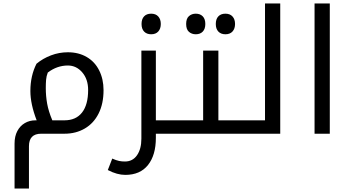

<svg xmlns="http://www.w3.org/2000/svg" viewBox="-20 -780 2044 1120"><path d="M247.1 -266.1Q247.1 -219.7 255.1 -175Q263.2 -130.4 285.2 -78.1H356Q422.9 -78.1 458.5 -123.5Q494.1 -168.9 494.1 -254.9Q494.1 -317.9 459.7 -357.9Q425.3 -397.9 376 -397.9Q313 -397.9 258.8 -356.9Q250.5 -335.9 248.8 -314.2Q247.1 -292.5 247.1 -266.1ZM220.2 0Q148.9 0 148.9 73.2V319.8H64.9V58.1Q64.9 14.6 81.1 -15.6Q97.2 -45.9 124.8 -62Q152.3 -78.1 187 -78.1H193.8Q157.2 -173.3 157.2 -249Q157.2 -337.9 192.9 -408.2Q230 -439 277.3 -457Q324.7 -475.1 376 -475.1Q438.5 -475.1 485.8 -447.5Q533.2 -419.9 558.6 -369.1Q584 -318.4 584 -253.9Q584 -175.3 555.4 -118.2Q526.9 -61 474.9 -30.5Q422.9 0 356 0Z M889.2 0V23.9Q889.2 125 843.3 182.6Q797.4 240.2 710.9 240.2Q663.1 240.2 608.9 211.9L634.8 145Q659.2 155.8 674.8 158.9Q690.4 162.1 709 162.1Q753.9 162.1 779.3 125.5Q804.7 88.9 804.7 28.8V-484.9H889.2V-78.1H1012.7Q1018.1 -78.1 1018.1 -74.2V-4.9Q1018.1 0 1012.7 0ZM861.8 -580.1Q835.9 -580.1 820.8 -595.7Q805.7 -611.3 805.7 -640.1Q805.7 -668.9 820.6 -684.6Q835.4 -700.2 861.8 -700.2Q888.7 -700.2 903.3 -683.8Q918 -667.5 918 -640.1Q918 -612.8 903.3 -596.4Q888.7 -580.1 861.8 -580.1Z M1002.9 0Q998 0 998 -4.9V-74.2Q998 -78.1 1002.9 -78.1H1165V-484.9H1253.9V-78.1H1403.8Q1408.7 -78.1 1408.7 -74.2V-4.9Q1408.7 0 1403.8 0ZM1294.9 -580.1Q1269 -580.1 1253.9 -595.7Q1238.8 -611.3 1238.8 -640.1Q1238.8 -668.9 1253.7 -684.6Q1268.6 -700.2 1294.9 -700.2Q1321.8 -700.2 1336.4 -683.8Q1351.1 -667.5 1351.1 -640.1Q1351.1 -612.8 1336.4 -596.4Q1321.8 -580.1 1294.9 -580.1ZM1122.1 -580.1Q1098.6 -580.1 1082.3 -594.2Q1065.9 -608.4 1065.9 -640.1Q1065.9 -671.9 1082.3 -686Q1098.6 -700.2 1122.1 -700.2Q1147.5 -700.2 1162.6 -684.8Q1177.7 -669.4 1177.7 -640.1Q1177.7 -611.3 1162.8 -595.7Q1147.9 -580.1 1122.1 -580.1Z M1394 0Q1389.2 0 1389.2 -4.9V-74.2Q1389.2 -78.1 1394 -78.1H1525.9V-759.8H1614.7V0Z M1814.9 -759.8H1903.8V0H1814.9Z"/></svg>

Font: DroidArabicKufi
Style: Regular
Weight: 400
Designer: Pascal Zoghbi
Foundry: Ascender Corporation
Version: Version 1.00; ttfautohint (v1.4.1)